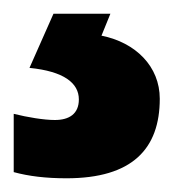

<svg xmlns="http://www.w3.org/2000/svg" viewBox="-52 -20 253 280"><path d="M181 124C181 77 146 42 96 32L109 0H26L-9 79C41 84 63 101 63 125C63 146 49 155 28 155C12 155 -12 151 -32 146V231C-10 237 15 240 45 240C141 240 181 197 181 124Z"/></svg>

Font: Noto Sans Gurmukhi Condensed ExtraBold
Style: Regular
Weight: 800
Width: 3
Designer: Jelle Bosma - Monotype Design Team
Foundry: Monotype Imaging Inc.
Version: Version 2.004